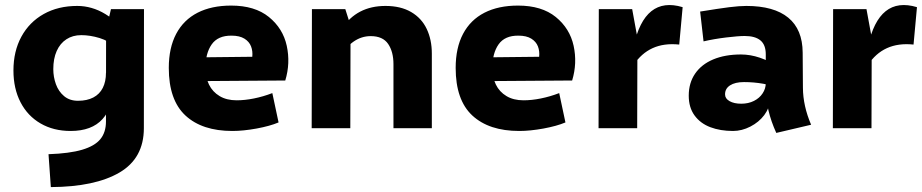

<svg xmlns="http://www.w3.org/2000/svg" viewBox="-20 -512 3683 767"><path d="M173.8 104Q257.8 101.1 308.1 86.2Q358.4 71.3 380.9 43.9Q403.3 16.6 403.3 -26.9L403.8 -392.6L423.3 -475.6H555.2L554.7 0Q554.7 120.1 457.3 177.2Q359.9 234.4 183.1 235.4ZM262.2 11.2Q193.8 11.2 142.1 -18.8Q90.3 -48.8 62 -103.5Q33.7 -158.2 33.7 -230.5Q33.7 -307.1 65.4 -365.5Q97.2 -423.8 154.8 -456.1Q212.4 -488.3 288.6 -488.3Q317.9 -488.3 345.9 -480.2Q374 -472.2 400.9 -455.8Q427.7 -439.5 453.6 -415L445.3 -320.8Q415.5 -348.6 377.7 -360.1Q339.8 -371.6 304.7 -371.6Q270.5 -371.6 245.4 -355.2Q220.2 -338.9 206.5 -308.3Q192.9 -277.8 192.9 -235.8Q192.9 -204.6 203.4 -175.5Q213.9 -146.5 236.1 -127.9Q258.3 -109.4 291.5 -109.4Q327.6 -109.4 352.8 -122.6Q377.9 -135.7 390.6 -160.9Q403.3 -186 403.3 -221.2L432.6 -175.8Q432.6 -84 389.6 -36.4Q346.7 11.2 262.2 11.2Z M908.2 11.2Q787.6 11.2 720.9 -50.5Q654.3 -112.3 654.3 -240.7Q654.3 -320.8 683.8 -376.7Q713.4 -432.6 769.3 -461.2Q825.2 -489.7 903.3 -489.7Q998 -489.7 1054.2 -444.1Q1110.4 -398.4 1125.5 -329.1Q1140.6 -259.8 1119.6 -190.4L710 -187.5L714.4 -282.2L987.8 -285.2Q990.2 -307.6 982.9 -326.7Q975.6 -345.7 956.3 -357.7Q937 -369.6 904.8 -369.6Q850.6 -370.1 825.7 -334.7Q800.8 -299.3 800.8 -240.2Q800.8 -203.1 814.9 -174.1Q829.1 -145 857.2 -128.2Q885.3 -111.3 925.3 -111.3Q958 -111.3 994.6 -118.7Q1031.2 -126 1067.9 -140.1L1092.8 -22.9Q1058.1 -8.3 1004.9 1.5Q951.7 11.2 908.2 11.2Z M1551.8 -255.9Q1551.8 -305.2 1530.6 -336.4Q1509.3 -367.7 1460.9 -367.7Q1423.8 -367.7 1392.3 -345.7Q1360.8 -323.7 1340.8 -283.7L1345.7 -397.5Q1405.2 -488.3 1520 -488.3Q1580.8 -488.3 1622.5 -463.9Q1664.2 -439.5 1684.6 -396.5Q1705.1 -353.5 1705.1 -297.9V0H1551.8ZM1226.1 -475.6H1359.4L1380.4 -409.7L1379.4 0H1225.1Z M2054.2 11.2Q1933.6 11.2 1866.9 -50.5Q1800.3 -112.3 1800.3 -240.7Q1800.3 -320.8 1829.8 -376.7Q1859.4 -432.6 1915.3 -461.2Q1971.2 -489.7 2049.3 -489.7Q2144 -489.7 2200.2 -444.1Q2256.3 -398.4 2271.5 -329.1Q2286.6 -259.8 2265.6 -190.4L1856 -187.5L1860.4 -282.2L2133.8 -285.2Q2136.2 -307.6 2128.9 -326.7Q2121.6 -345.7 2102.3 -357.7Q2083 -369.6 2050.8 -369.6Q1996.6 -370.1 1971.7 -334.7Q1946.8 -299.3 1946.8 -240.2Q1946.8 -203.1 1960.9 -174.1Q1975.1 -145 2003.2 -128.2Q2031.2 -111.3 2071.3 -111.3Q2104 -111.3 2140.6 -118.7Q2177.2 -126 2213.9 -140.1L2238.8 -22.9Q2204.1 -8.3 2150.9 1.5Q2097.7 11.2 2054.2 11.2Z M2372.1 -475.6H2505.4L2526.4 -360.8L2525.4 0H2371.1ZM2511.2 -327.1Q2533.2 -428.2 2582 -467.3Q2630.9 -506.3 2707 -483.4L2693.4 -334Q2632.3 -340.3 2586.9 -319.6Q2541.5 -298.8 2511.2 -252.4Z M3081.1 19Q3039.1 -73.2 3039.1 -160.2V-294.9Q3039.1 -333 3017.8 -350.6Q2996.6 -368.2 2955.1 -368.2Q2929.2 -368.2 2880.6 -362.3Q2832 -356.4 2790.5 -346.7L2776.9 -465.8Q2852.1 -478 2892.8 -483.2Q2933.6 -488.3 2961.4 -488.3Q3071.8 -488.3 3128.9 -441.4Q3186 -394.5 3186.5 -301.8L3187.5 -161.1Q3188 -88.9 3220.2 -13.7ZM2908.2 11.2Q2857.4 11.2 2817.6 -3.9Q2777.8 -19 2754.6 -50.8Q2731.4 -82.5 2731.4 -129.9Q2731.4 -180.7 2756.8 -217.8Q2782.2 -254.9 2829.3 -274.7Q2876.5 -294.4 2939.9 -294.4Q2977.1 -294.4 3015.4 -281.5Q3053.7 -268.6 3089.8 -243.2L3091.3 -160.2Q3065.9 -170.9 3028.6 -177.5Q2991.2 -184.1 2952.1 -184.1Q2916.5 -184.1 2896.2 -170.9Q2876 -157.7 2876.5 -134.3Q2876.5 -118.2 2894.5 -107.9Q2912.6 -97.7 2940.9 -97.7Q2969.7 -97.7 2991.9 -108.9Q3014.2 -120.1 3026.6 -139.2Q3039.1 -158.2 3039.1 -180.2L3054.2 -110.4Q3054.2 -80.6 3033 -52.2Q3011.7 -23.9 2977.5 -6.3Q2943.4 11.2 2908.2 11.2Z M3308.1 -475.6H3441.4L3462.4 -360.8L3461.4 0H3307.1ZM3447.3 -327.1Q3469.2 -428.2 3518.1 -467.3Q3566.9 -506.3 3643.1 -483.4L3629.4 -334Q3568.4 -340.3 3522.9 -319.6Q3477.5 -298.8 3447.3 -252.4Z"/></svg>

Font: DavidDev Light
Style: Regular
Weight: 300
Designer: David.dev
Foundry: David.dev
Version: Version 1.001;FEAKit 1.0